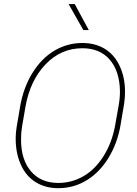

<svg xmlns="http://www.w3.org/2000/svg" viewBox="-20 -937 691 966"><path d="M273.4 9.8Q210 9.8 161.9 -19Q113.8 -47.9 87.4 -103Q61 -158.2 59.1 -227.1Q58.1 -264.6 64.5 -302.2L81.1 -399.9Q97.2 -495.1 142.8 -569.3Q188.5 -643.6 253.7 -682.1Q318.8 -720.7 394.5 -720.7Q458.5 -720.7 506.6 -691.7Q554.7 -662.6 581.1 -607.2Q607.4 -551.8 608.9 -484.4Q609.4 -443.4 603 -405.8L586.4 -307.6Q571.3 -217.8 526.6 -144Q481.9 -70.3 416.5 -30.3Q351.1 9.8 273.4 9.8ZM583.5 -478Q582 -579.1 532.2 -636.7Q482.4 -694.3 394.5 -694.3Q286.6 -694.3 208.7 -612.8Q130.9 -531.2 107.9 -398.9L90.8 -299.3Q85.4 -266.6 85.9 -233.9Q85.9 -133.8 135.7 -75.2Q185.5 -16.6 273.4 -16.6Q340.3 -16.6 398.7 -49.8Q457 -83 499.3 -148.9Q541.5 -214.8 558.1 -299.8L577.1 -406.7Q583.5 -442.4 583.5 -478ZM426.8 -785.6H399.4L325.2 -916.5H356Z"/></svg>

Font: Roboto Thin
Style: Italic
Weight: 250
Italic angle: -12°
Designer: Google
Version: Version 2.134; 2016